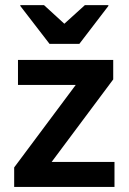

<svg xmlns="http://www.w3.org/2000/svg" viewBox="-20 -736 507 756"><path d="M35.8 0V-76.7L278.3 -401.7H50.8V-500H425.8V-423.3L183.3 -98.3H430.8V0ZM175 -563.3 60 -712.5V-715.8H153.3L233.3 -642.5L314.2 -715.8H406.7V-712.5L292.5 -563.3Z"/></svg>

Font: Funnel Sans SemiBold
Style: Regular
Weight: 600
Designer: NORD ID, Kristian Moeller
Foundry: Dicotype
Version: Version 1.000